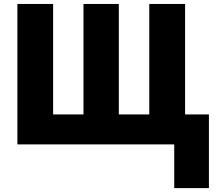

<svg xmlns="http://www.w3.org/2000/svg" viewBox="-20 -734 1098 976"><path d="M1042 -152.3V222.2H865.7V0H68.4V-713.9H250V-152.3H404.3V-713.9H584V-152.3H738.8V-713.9H920.9V-152.3Z"/></svg>

Font: Open Sans SemiCondensed ExtraBold
Style: Regular
Weight: 800
Width: 4
Designer: Monotype Design Team
Foundry: Monotype Imaging Inc.
Version: Version 3.000